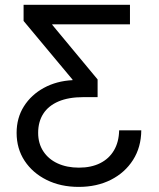

<svg xmlns="http://www.w3.org/2000/svg" viewBox="-20 -542 644 779"><path d="M299.3 216.3Q226.1 216.3 169.2 188Q112.3 159.7 79.8 110.4Q47.4 61 47.4 -2.9Q47.4 -63.5 76.9 -110.4Q106.4 -157.2 157.7 -185.3Q209 -213.4 274.4 -216.8V-218.8L75.7 -457V-522.5H507.3V-443.4H191.9V-441.4L376 -219.7V-147.9H318.4Q258.3 -147.9 217.3 -130.4Q176.3 -112.8 155.5 -80.3Q134.8 -47.9 134.8 -2.9Q134.8 40 155.8 72Q176.8 104 214.1 121.1Q251.5 138.2 300.3 138.2Q350.1 138.2 386.2 120.1Q422.4 102.1 442.4 68.1Q462.4 34.2 463.4 -13.2H553.2Q552.7 55.2 519.8 106.9Q486.8 158.7 429.9 187.5Q373 216.3 299.3 216.3Z"/></svg>

Font: Inter 28pt
Style: Regular
Weight: 400
Designer: Rasmus Andersson
Foundry: rsms
Version: Version 4.001;git-66647c0bb